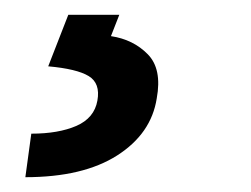

<svg xmlns="http://www.w3.org/2000/svg" viewBox="-20 -23 343 262"><path d="M73.2 -2.8H142.8L131.4 26.3Q161.9 30.9 181.6 51Q201.3 71 193.9 111.2Q186.4 159.4 139.9 189.1Q93.4 218.8 14.6 218.8L22.7 159.4Q59.7 159.4 84.2 148.8Q108.7 138.1 112.9 114.3Q117.2 90.6 101 80.8Q84.9 71 45.8 67.5Z"/></svg>

Font: Inter UI Medium
Style: Italic
Weight: 500
Italic angle: 9.39999°
Designer: Rasmus Andersson
Foundry: rsms
Version: 3.2;8d6f07862